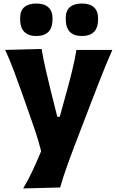

<svg xmlns="http://www.w3.org/2000/svg" viewBox="-20 -842 662 1083"><path d="M110.8 220.9 319.2 215.5Q336.3 155.1 363.5 79.8Q390.8 4.6 432.1 -102.2L492.5 -259.6Q519.7 -330.1 539.3 -380.5Q558.9 -430.8 576.3 -472.9Q593.8 -515 613.6 -560.4H411.3Q401.4 -502.6 387.6 -446Q373.9 -389.5 357.9 -331.4L316.9 -183.1H303.2L266 -331.9Q251.3 -392.1 238.1 -448.9Q224.9 -505.7 214.8 -565.8L9.4 -560.4Q36.5 -500.8 60.1 -437.5Q83.7 -374.2 105 -314.1L140.5 -213.1Q160 -159.3 179 -102.4Q197.9 -45.4 212.1 10.6Q190.8 62.7 166 115.9Q141.3 169.1 110.8 220.9ZM184.6 -638.8Q229.2 -638.8 252.8 -661.9Q276.4 -684.9 276.4 -736.7Q276.4 -779.1 253 -800.6Q229.7 -822.1 185.5 -822.1Q141 -822.1 117.2 -801.9Q93.4 -781.7 93.4 -738Q93.4 -685.7 117 -662.3Q140.6 -638.8 184.6 -638.8ZM441.6 -638.8Q486.2 -638.8 509.8 -661.9Q533.4 -684.9 533.4 -736.7Q533.4 -779.1 510.2 -800.6Q487 -822.1 442.9 -822.1Q398.3 -822.1 374.4 -801.9Q350.6 -781.7 350.6 -738Q350.6 -685.7 374.1 -662.3Q397.6 -638.8 441.6 -638.8Z"/></svg>

Font: Pinar FD VF
Style: Regular
Weight: 300
Designer: Amin Abedi
Version: Version 2.000